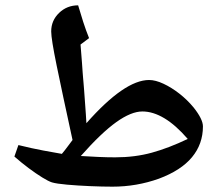

<svg xmlns="http://www.w3.org/2000/svg" viewBox="-20 -700 832 720"><path d="M402 0Q364 0 317.5 -2Q271 -4 231.5 -7.5Q192 -11 175 -16Q162 -20 138.5 -34.5Q115 -49 87.5 -69.5Q60 -90 34 -113L49 -156Q102 -143 142.5 -135.5Q183 -128 212 -123Q223 -136 232.5 -149Q242 -162 252 -175Q213 -354 192.5 -454Q172 -554 172 -582Q172 -623 201.5 -651.5Q231 -680 273 -680Q282 -649 292 -618Q302 -587 314 -557L282 -533Q286 -488 287.5 -463.5Q289 -439 290 -427.5Q291 -416 291.5 -409Q292 -402 293 -392Q294 -382 295.5 -361Q297 -340 300 -299Q301 -286 302 -271Q303 -256 304 -238Q447 -400 539 -400Q563 -400 593 -386Q623 -372 652.5 -349Q682 -326 706 -297Q741 -253 741 -226Q741 -160 700 -110.5Q659 -61 576 -30Q492 0 402 0ZM412 -110Q486 -110 549.5 -127.5Q613 -145 684 -179Q639 -231 596.5 -256.5Q554 -282 514 -282Q472 -282 416 -242Q360 -202 283 -115Q316 -113 348.5 -111.5Q381 -110 412 -110Z"/></svg>

Font: Noto Naskh Arabic
Style: Bold
Weight: 700
Designer: Monotype Design Team, David Williams, Mohamad Dakak and Nizar Qandah
Foundry: Monotype Imaging Inc.
Version: Version 2.016